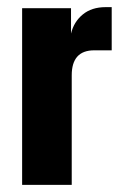

<svg xmlns="http://www.w3.org/2000/svg" viewBox="-20 -518 338 538"><path d="M276 -498H293V-377H244Q181 -377 181 -307V0H42V-495H179V-424Q187 -457 212 -477.5Q237 -498 276 -498Z"/></svg>

Font: Teko Semibold
Style: Regular
Weight: 600
Designer: Manushi Parikh, Jonny Pinhorn
Foundry: Indian Type Foundry
Version: Version 1.105;PS 1.0;hotconv 1.0.78;makeotf.lib2.5.61930; tt